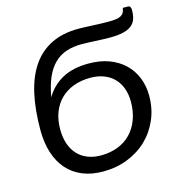

<svg xmlns="http://www.w3.org/2000/svg" viewBox="-113 -860 895 965"><g transform="rotate(-15 335.0 -377.5)"><path d="M364 -464.5Q316 -464.5 276.8 -450Q237.5 -435.5 209.5 -408.2Q181.5 -381 166.2 -341.8Q151 -302.5 151 -253Q151 -211 162.2 -177.8Q173.5 -144.5 194.8 -121.2Q216 -98 246.8 -85.8Q277.5 -73.5 316 -73.5Q364 -73.5 403.8 -88.8Q443.5 -104 471.5 -133Q499.5 -162 515 -203.2Q530.5 -244.5 530.5 -296.5Q530.5 -334.5 519 -365.8Q507.5 -397 486.2 -418.8Q465 -440.5 434 -452.5Q403 -464.5 364 -464.5ZM638 -761.5Q648.5 -761.5 651.8 -755Q655 -748.5 655 -740Q655 -714 648.8 -694.2Q642.5 -674.5 626.2 -661Q610 -647.5 582 -640.8Q554 -634 511 -634Q494.5 -634 475 -634.8Q455.5 -635.5 435.8 -636.5Q416 -637.5 398 -638.2Q380 -639 367 -639Q322 -639 286.2 -627.2Q250.5 -615.5 223.5 -589.2Q196.5 -563 178.2 -521.5Q160 -480 149.5 -420.5Q181.5 -475.5 236.8 -505.8Q292 -536 375 -536Q433.5 -536 480.2 -518.5Q527 -501 559.8 -469.5Q592.5 -438 609.8 -394.8Q627 -351.5 627 -300.5Q627 -234.5 602.8 -178Q578.5 -121.5 535.8 -80.2Q493 -39 434.2 -15.8Q375.5 7.5 306 7.5Q245.5 7.5 198.5 -12Q151.5 -31.5 119.5 -68Q87.5 -104.5 70.8 -157Q54 -209.5 54 -275Q54 -380 72.2 -462.2Q90.5 -544.5 129 -601.2Q167.5 -658 227.5 -688Q287.5 -718 371 -718Q385.5 -718 404.2 -717.2Q423 -716.5 443.2 -715.5Q463.5 -714.5 484 -713.8Q504.5 -713 522 -713Q547.5 -713 564.2 -715.2Q581 -717.5 591 -723.2Q601 -729 606 -738.2Q611 -747.5 613 -761.5Z"/></g></svg>

Font: Lato 2
Style: Italic
Weight: 400
Italic angle: -7°
Designer: Lukasz Dziedzic with Adam Twardoch and Botio Nikoltchev
Foundry: tyPoland Lukasz Dziedzic
Version: Version 2.015; 2015-08-06; http://www.latofonts.com/